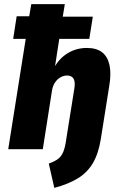

<svg xmlns="http://www.w3.org/2000/svg" viewBox="-20 -725 584 933"><path d="M244 188 217 70Q247 59 263 46.5Q279 34 288 11.5Q297 -11 302 -49L341 -293Q345 -318 341.5 -332Q338 -346 328.5 -352Q319 -358 306 -358Q289 -358 273.5 -349Q258 -340 247.5 -324.5Q237 -309 233 -287L188 0H20L105 -536H44L61 -646H122L132 -705H295L285 -644H431L414 -536H268L246 -394H242Q267 -441 309 -466.5Q351 -492 402 -492Q449 -492 476 -471Q503 -450 512 -409Q521 -368 511 -308L470 -50Q459 20 432 66.5Q405 113 358.5 141.5Q312 170 244 188Z"/></svg>

Font: Nunito Sans 10pt Condensed Black
Style: Italic
Weight: 900
Width: 3
Italic angle: -9°
Designer: Vernon Adams
Foundry: Vernon Adams
Version: Version 3.101;gftools[0.9.27]